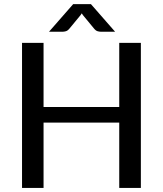

<svg xmlns="http://www.w3.org/2000/svg" viewBox="-20 -930 806 950"><path d="M677 0H570V-323.5H195.5V0H89V-718H195.5V-400.5H570V-718H677ZM549.5 -773H478.5Q472 -773 463 -775.5Q454 -778 445 -789L390.5 -855L384.5 -864L378.5 -855L324 -789Q315 -778 306 -775.5Q297 -773 290.5 -773H222.5L342 -909.5H430Z"/></svg>

Font: Verano Sans Medium
Style: Regular
Weight: 500
Designer: Lukasz Dziedzic with Adam Twardoch and Botio Nikoltchev
Foundry: tyPoland Lukasz Dziedzic
Version: Version 3.001;December 28, 2019;FontCreator 12.0.0.2547 64-b